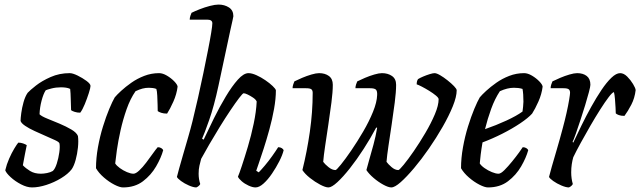

<svg xmlns="http://www.w3.org/2000/svg" viewBox="-20 -820 2801 840"><path d="M120 0Q98 0 72 -13.5Q46 -27 26.5 -45Q7 -63 3 -75Q9 -101 20 -126Q31 -151 42.5 -170Q54 -189 60 -196Q71 -196 81 -192.5Q91 -189 97 -185Q94 -170 89 -145Q84 -120 80 -97Q92 -84 111.5 -72Q131 -60 159 -60Q171 -60 186 -63Q201 -66 211 -72Q221 -81 228.5 -104.5Q236 -128 239.5 -153.5Q243 -179 240 -193Q238 -199 220.5 -207Q203 -215 179 -225.5Q155 -236 131 -247Q107 -258 90 -269.5Q73 -281 70 -291Q70 -302 73 -325Q76 -348 83 -373Q90 -398 101 -414Q111 -425 137 -445.5Q163 -466 201.5 -483Q240 -500 285 -500Q298 -500 319.5 -489.5Q341 -479 358.5 -466Q376 -453 376 -444Q376 -436 368.5 -412.5Q361 -389 351 -364.5Q341 -340 331 -327Q318 -327 307 -330.5Q296 -334 291 -338Q290 -360 289.5 -387Q289 -414 287 -431Q279 -435 268.5 -436.5Q258 -438 247 -438Q225 -438 205.5 -433Q186 -428 180 -425Q170 -410 162 -380Q154 -350 153 -320Q162 -311 187 -301Q212 -291 240.5 -279Q269 -267 292 -253.5Q315 -240 321 -225Q324 -203 321 -174.5Q318 -146 311 -120.5Q304 -95 294 -80Q278 -59 247.5 -40.5Q217 -22 183 -11Q149 0 120 0Z M518 0Q504 0 480.5 -12Q457 -24 434.5 -43.5Q412 -63 400 -84Q400 -128 408.5 -175.5Q417 -223 430.5 -266.5Q444 -310 458 -343.5Q472 -377 482 -394Q491 -405 510 -422.5Q529 -440 554.5 -458Q580 -476 611 -488Q642 -500 676 -500Q692 -500 710.5 -489Q729 -478 742.5 -464Q756 -450 757 -441Q753 -408 738.5 -375.5Q724 -343 711 -323Q696 -323 685.5 -326.5Q675 -330 670 -334Q670 -342 669.5 -361.5Q669 -381 668 -401.5Q667 -422 664 -431Q656 -434 647.5 -435Q639 -436 631 -436Q617 -436 603.5 -432.5Q590 -429 573 -421Q550 -388 534 -342.5Q518 -297 507.5 -250Q497 -203 491.5 -164.5Q486 -126 484 -105Q490 -95 504.5 -84.5Q519 -74 535.5 -67Q552 -60 564 -60Q574 -60 589 -74Q604 -88 619.5 -108.5Q635 -129 648.5 -148Q662 -167 670 -176Q679 -176 685.5 -172Q692 -168 694 -163Q685 -130 663 -92Q641 -54 605.5 -27Q570 0 518 0Z M839 0Q826 0 806.5 -8.5Q787 -17 772 -28Q757 -39 754 -46Q756 -55 763.5 -82Q771 -109 781.5 -145Q792 -181 803 -219Q814 -257 822 -289Q834 -338 846.5 -393Q859 -448 870 -501.5Q881 -555 890 -600.5Q899 -646 904 -677Q909 -708 909 -718Q909 -734 887 -734H810Q810 -742 813 -751Q816 -760 818 -764Q832 -771 853.5 -779.5Q875 -788 898 -794Q921 -800 936 -800Q962 -800 981.5 -787.5Q1001 -775 1001 -749Q1001 -746 997.5 -731.5Q994 -717 988 -689L936 -446Q917 -357 895 -294.5Q873 -232 864 -213L871 -209Q891 -252 916 -302.5Q941 -353 968 -398Q995 -443 1020.5 -471.5Q1046 -500 1067 -500Q1082 -500 1102 -491Q1122 -482 1141 -469Q1160 -456 1173 -443.5Q1186 -431 1187 -425Q1187 -388 1179 -343.5Q1171 -299 1158.5 -253.5Q1146 -208 1133.5 -169.5Q1121 -131 1112 -105Q1103 -79 1101 -73L1112 -66Q1122 -76 1138.5 -95.5Q1155 -115 1171 -137.5Q1187 -160 1197 -176Q1206 -176 1212.5 -172Q1219 -168 1221 -163Q1216 -142 1202 -114.5Q1188 -87 1170 -60.5Q1152 -34 1133 -17Q1114 0 1098 0Q1085 0 1067.5 -8Q1050 -16 1037 -27.5Q1024 -39 1021 -47Q1026 -58 1038 -94Q1050 -130 1064.5 -178.5Q1079 -227 1090 -279.5Q1101 -332 1103 -376Q1099 -385 1087 -393Q1075 -401 1063.5 -406.5Q1052 -412 1046 -412Q1042 -412 1026 -391Q1010 -370 987.5 -336.5Q965 -303 941 -264Q917 -225 895.5 -188Q874 -151 860 -125Q856 -110 852.5 -95Q849 -80 849 -60Q849 -36 856 -15Q855 -12 850.5 -7.5Q846 -3 839 0Z M1417 0Q1404 0 1381 -12Q1358 -24 1336 -41.5Q1314 -59 1303 -76Q1323 -156 1335.5 -243Q1348 -330 1348 -414Q1348 -425 1342 -429.5Q1336 -434 1319 -434H1260Q1260 -442 1263 -451Q1266 -460 1268 -464Q1282 -471 1302 -479.5Q1322 -488 1342.5 -494Q1363 -500 1376 -500Q1402 -500 1419 -487.5Q1436 -475 1436 -449Q1436 -418 1430 -371.5Q1424 -325 1416.5 -275Q1409 -225 1402.5 -181.5Q1396 -138 1394 -112Q1401 -102 1417 -89Q1433 -76 1448 -76Q1452 -76 1471.5 -100Q1491 -124 1517 -162Q1543 -200 1569 -244.5Q1595 -289 1612 -331Q1629 -373 1630 -404Q1631 -421 1625 -427.5Q1619 -434 1599 -434H1535Q1535 -442 1538 -451Q1541 -460 1543 -464Q1557 -471 1577 -479.5Q1597 -488 1617.5 -494Q1638 -500 1651 -500Q1677 -500 1695 -487.5Q1713 -475 1713 -449Q1713 -418 1707 -371.5Q1701 -325 1693.5 -275Q1686 -225 1679.5 -181.5Q1673 -138 1671 -112Q1678 -102 1693 -89Q1708 -76 1723 -76Q1727 -76 1746 -99Q1765 -122 1790.5 -159Q1816 -196 1841 -238.5Q1866 -281 1882.5 -320Q1899 -359 1899 -386Q1899 -392 1887 -402Q1875 -412 1858 -422.5Q1841 -433 1825.5 -441Q1810 -449 1803 -451Q1803 -466 1809 -474Q1817 -479 1831 -485Q1845 -491 1859.5 -495.5Q1874 -500 1881 -500Q1890 -500 1905.5 -491Q1921 -482 1938 -468.5Q1955 -455 1966.5 -443Q1978 -431 1978 -425Q1978 -397 1961 -355Q1944 -313 1916.5 -265Q1889 -217 1856.5 -170Q1824 -123 1791.5 -84.5Q1759 -46 1733 -23Q1707 0 1692 0Q1679 0 1657 -12Q1635 -24 1614.5 -41.5Q1594 -59 1583 -76Q1587 -92 1595.5 -121.5Q1604 -151 1614 -187.5Q1624 -224 1630 -261L1626 -262Q1601 -215 1571 -168.5Q1541 -122 1511 -84Q1481 -46 1456 -23Q1431 0 1417 0Z M2115 0Q2101 0 2077.5 -12Q2054 -24 2031.5 -43.5Q2009 -63 1997 -84Q1997 -128 2005.5 -175.5Q2014 -223 2027.5 -266.5Q2041 -310 2055 -343.5Q2069 -377 2079 -394Q2088 -405 2107 -422.5Q2126 -440 2151.5 -458Q2177 -476 2208 -488Q2239 -500 2273 -500Q2289 -500 2307.5 -489Q2326 -478 2339.5 -464Q2353 -450 2354 -441Q2350 -408 2335.5 -375.5Q2321 -343 2308 -323Q2291 -304 2256 -280.5Q2221 -257 2177.5 -235Q2134 -213 2091 -197Q2086 -168 2083 -143.5Q2080 -119 2079 -105Q2085 -95 2100 -84.5Q2115 -74 2132 -67Q2149 -60 2161 -60Q2171 -60 2187 -76Q2203 -92 2220.5 -113.5Q2238 -135 2251 -153Q2264 -171 2267 -176Q2276 -176 2282.5 -172Q2289 -168 2291 -163Q2282 -130 2260 -92Q2238 -54 2202.5 -27Q2167 0 2115 0ZM2102 -255Q2151 -272 2195.5 -292.5Q2240 -313 2266 -332Q2267 -340 2268.5 -353Q2270 -366 2270 -375Q2270 -410 2266 -431Q2256 -434 2247 -435Q2238 -436 2228 -436Q2200 -436 2167 -421Q2145 -388 2129 -344Q2113 -300 2102 -255Z M2469 0Q2456 0 2436 -8.5Q2416 -17 2400.5 -28Q2385 -39 2382 -46Q2385 -59 2394 -90.5Q2403 -122 2416 -166Q2429 -210 2442 -259Q2451 -292 2458.5 -325.5Q2466 -359 2470 -383.5Q2474 -408 2474 -414Q2474 -425 2468 -429.5Q2462 -434 2445 -434H2389Q2389 -442 2392 -451Q2395 -460 2397 -464Q2411 -471 2431 -479.5Q2451 -488 2471.5 -494Q2492 -500 2505 -500Q2531 -500 2547 -487.5Q2563 -475 2563 -449Q2563 -442 2556.5 -417Q2550 -392 2540 -359.5Q2530 -327 2519 -293.5Q2508 -260 2499 -234.5Q2490 -209 2485 -199L2488 -196Q2504 -230 2524 -271Q2544 -312 2566.5 -352.5Q2589 -393 2611.5 -426.5Q2634 -460 2655 -480Q2676 -500 2693 -500Q2709 -500 2724 -485Q2739 -470 2749.5 -452.5Q2760 -435 2761 -426Q2757 -391 2742 -362Q2727 -333 2712 -313Q2697 -313 2687.5 -316.5Q2678 -320 2674 -324Q2674 -332 2673 -349.5Q2672 -367 2670.5 -386.5Q2669 -406 2666 -417Q2659 -416 2643 -395Q2627 -374 2606 -341Q2585 -308 2563 -270Q2541 -232 2521 -195.5Q2501 -159 2488 -132Q2484 -118 2481.5 -101.5Q2479 -85 2479 -66Q2479 -39 2486 -15Q2485 -12 2480.5 -7.5Q2476 -3 2469 0Z"/></svg>

Font: Texturina 72pt 72pt Medium
Style: Italic
Weight: 500
Italic angle: -11°
Designer: Guillermo Torres Carreño
Foundry: Omnibus-Type
Version: Version 1.002; ttfautohint (v1.8.3)